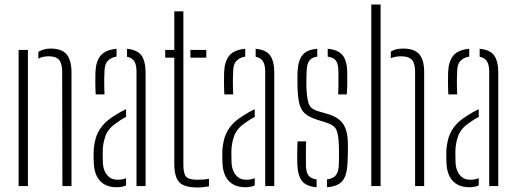

<svg xmlns="http://www.w3.org/2000/svg" viewBox="-20 -820 2274 846"><path d="M62 0V-600H103V0ZM255 0 254 -505Q253.5 -541 240 -556.5Q226.5 -572 194 -572Q181.5 -572 170.2 -569.5Q159 -567 149 -561.5V-591.5Q160.5 -598.5 174 -602.2Q187.5 -606 203 -606Q252 -606 273.2 -580.8Q294.5 -555.5 295 -503V0Z M393.5 -97Q393 -112 392.5 -123.8Q392 -135.5 392.5 -151Q394 -184 402.2 -212Q410.5 -240 430 -264.5Q449.5 -289 485.5 -311Q496 -318 509 -325.2Q522 -332.5 535.5 -339V-305Q525 -300 513.5 -292.5Q502 -285 488.5 -275Q455.5 -252 444 -218.8Q432.5 -185.5 432.5 -150Q432.5 -136 432.8 -122.5Q433 -109 433.5 -99Q436 -67 453 -47.5Q470 -28 498.5 -28Q520 -28 535.5 -35V-3Q518 5 494.5 5Q447.5 5 422 -21.8Q396.5 -48.5 393.5 -97ZM401.5 -404Q400 -433.5 400 -457.2Q400 -481 400.5 -502Q402.5 -550 423.5 -575.2Q444.5 -600.5 493.5 -605V-570.5Q470.5 -567 456 -553Q441.5 -539 440.5 -509Q439.5 -489 439.2 -469.8Q439 -450.5 439.5 -433.8Q440 -417 440.5 -404ZM581.5 0V-504Q581.5 -533.5 572.2 -549.2Q563 -565 539.5 -570V-605Q586 -600.5 603.8 -575Q621.5 -549.5 621.5 -499V0Z M708 -566V-600H748V-770H788V-95Q788 -56 799.5 -42Q811 -28 852 -28Q868 -28 877.8 -29Q887.5 -30 901 -32V1Q889 3 876.2 4.5Q863.5 6 850 6Q791.5 6 769.8 -17.2Q748 -40.5 748 -99V-566ZM819 -566V-600H889V-566Z M960.5 -97Q960 -112 959.5 -123.8Q959 -135.5 959.5 -151Q961 -184 969.2 -212Q977.5 -240 997 -264.5Q1016.5 -289 1052.5 -311Q1063 -318 1076 -325.2Q1089 -332.5 1102.5 -339V-305Q1092 -300 1080.5 -292.5Q1069 -285 1055.5 -275Q1022.5 -252 1011 -218.8Q999.5 -185.5 999.5 -150Q999.5 -136 999.8 -122.5Q1000 -109 1000.5 -99Q1003 -67 1020 -47.5Q1037 -28 1065.5 -28Q1087 -28 1102.5 -35V-3Q1085 5 1061.5 5Q1014.5 5 989 -21.8Q963.5 -48.5 960.5 -97ZM968.5 -404Q967 -433.5 967 -457.2Q967 -481 967.5 -502Q969.5 -550 990.5 -575.2Q1011.5 -600.5 1060.5 -605V-570.5Q1037.5 -567 1023 -553Q1008.5 -539 1007.5 -509Q1006.5 -489 1006.2 -469.8Q1006 -450.5 1006.5 -433.8Q1007 -417 1007.5 -404ZM1148.5 0V-504Q1148.5 -533.5 1139.2 -549.2Q1130 -565 1106.5 -570V-605Q1153 -600.5 1170.8 -575Q1188.5 -549.5 1188.5 -499V0Z M1290 -98Q1289.5 -122 1289.5 -143.8Q1289.5 -165.5 1291 -197H1329Q1327.5 -167 1327.8 -140.8Q1328 -114.5 1328 -95Q1328 -63 1338.5 -48Q1349 -33 1375 -29.5V5Q1328 1 1309.8 -23.5Q1291.5 -48 1290 -98ZM1421 5V-29.5Q1448 -33 1460 -48Q1472 -63 1473 -95Q1473.5 -111 1473.8 -126Q1474 -141 1473.8 -155Q1473.5 -169 1473 -182Q1471.5 -228 1462 -248.2Q1452.5 -268.5 1420 -279L1376 -293Q1341.5 -304 1323.8 -319.8Q1306 -335.5 1299.2 -362.2Q1292.5 -389 1291 -433Q1290.5 -456.5 1290.5 -470.8Q1290.5 -485 1291 -502Q1293 -552 1312 -576.5Q1331 -601 1378 -605V-570.5Q1353 -567 1342.5 -552Q1332 -537 1331 -504Q1330.5 -490.5 1330 -471.8Q1329.5 -453 1330 -438Q1331.5 -394.5 1338.8 -367.5Q1346 -340.5 1382 -330L1426 -317Q1472 -303.5 1492.5 -273Q1513 -242.5 1513 -181Q1513 -156.5 1512.8 -139.5Q1512.5 -122.5 1511 -97Q1508.5 -47.5 1489.2 -23.2Q1470 1 1421 5ZM1470 -404Q1471 -423 1471.2 -441.5Q1471.5 -460 1471.2 -476.2Q1471 -492.5 1471 -505Q1471 -537 1460.8 -552Q1450.5 -567 1424 -570.5V-605Q1470 -601 1489.8 -576.5Q1509.5 -552 1510 -500Q1510 -492.5 1510.2 -476Q1510.5 -459.5 1510 -440Q1509.5 -420.5 1508 -404Z M1616 0V-800H1657V0ZM1809 0V-505Q1809 -541 1794.8 -556.5Q1780.5 -572 1748 -572Q1721.5 -572 1702 -563.5V-592.5Q1712.5 -599.5 1726.2 -602.8Q1740 -606 1757 -606Q1806 -606 1827.5 -580.8Q1849 -555.5 1849 -503V0Z M1947.5 -97Q1947 -112 1946.5 -123.8Q1946 -135.5 1946.5 -151Q1948 -184 1956.2 -212Q1964.5 -240 1984 -264.5Q2003.5 -289 2039.5 -311Q2050 -318 2063 -325.2Q2076 -332.5 2089.5 -339V-305Q2079 -300 2067.5 -292.5Q2056 -285 2042.5 -275Q2009.5 -252 1998 -218.8Q1986.5 -185.5 1986.5 -150Q1986.5 -136 1986.8 -122.5Q1987 -109 1987.5 -99Q1990 -67 2007 -47.5Q2024 -28 2052.5 -28Q2074 -28 2089.5 -35V-3Q2072 5 2048.5 5Q2001.5 5 1976 -21.8Q1950.5 -48.5 1947.5 -97ZM1955.5 -404Q1954 -433.5 1954 -457.2Q1954 -481 1954.5 -502Q1956.5 -550 1977.5 -575.2Q1998.5 -600.5 2047.5 -605V-570.5Q2024.5 -567 2010 -553Q1995.5 -539 1994.5 -509Q1993.5 -489 1993.2 -469.8Q1993 -450.5 1993.5 -433.8Q1994 -417 1994.5 -404ZM2135.5 0V-504Q2135.5 -533.5 2126.2 -549.2Q2117 -565 2093.5 -570V-605Q2140 -600.5 2157.8 -575Q2175.5 -549.5 2175.5 -499V0Z"/></svg>

Font: Big Shoulders Stencil Text Thin
Style: Regular
Weight: 100
Designer: Patric King
Foundry: XO Type Co
Version: Version 2.001